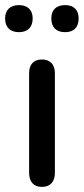

<svg xmlns="http://www.w3.org/2000/svg" viewBox="-43 -726 328 752"><path d="M212 -600C246 -600 265 -619 265 -654C265 -687 246 -706 212 -706C177 -706 158 -687 158 -654C158 -619 177 -600 212 -600ZM31 -600C65 -600 85 -619 85 -654C85 -687 65 -706 31 -706C-3 -706 -23 -687 -23 -654C-23 -619 -3 -600 31 -600ZM121 6C154 6 172 -14 172 -49V-439C172 -474 153 -493 121 -493C89 -493 71 -474 71 -439V-49C71 -14 89 6 121 6Z"/></svg>

Font: Nunito SemiBold
Style: Regular
Weight: 600
Designer: Vernon Adams
Foundry: Vernon Adams
Version: Version 3.602